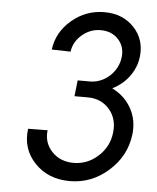

<svg xmlns="http://www.w3.org/2000/svg" viewBox="-54 -806 707 863"><g transform="rotate(5 299.5 -375.0)"><path d="M447 -422Q504 -394 533.5 -341Q563 -288 555 -222Q543 -125 467 -57.5Q391 10 293 10Q195 10 134.5 -53.5Q74 -117 86 -208L174 -209Q167 -153 204.5 -113Q242 -73 303 -73Q365 -73 413 -116.5Q461 -160 468 -223Q476 -286 439 -329Q402 -372 340 -372H281L289 -444H344H345Q377 -444 406 -460Q435 -476 454 -503.5Q473 -531 477 -564Q483 -612 453 -645Q423 -678 373 -678Q326 -678 289 -646.5Q252 -615 246 -570L161 -572Q171 -651 235 -705.5Q299 -760 383 -760Q466 -760 517 -705.5Q568 -651 558 -572Q554 -540 539 -511Q524 -482 500.5 -459.5Q477 -437 447 -422Z"/></g></svg>

Font: Orkney
Style: Italic
Weight: 400
Italic angle: -7°
Designer: Samuel Oakes and Alfredo Marco Pradil
Foundry: Alfredo Marco Pradil
Version: 1.0; ttfautohint (v1.5)